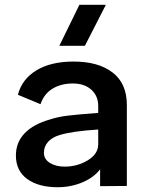

<svg xmlns="http://www.w3.org/2000/svg" viewBox="-20 -765 605 796"><path d="M285.2 -509.8Q387.7 -509.8 446.8 -464.4Q505.9 -418.9 505.9 -330.1V-112.8V5.9L395 6.8V-63Q368.2 -28.3 320.6 -8.5Q272.9 11.2 219.2 11.2Q139.6 11.2 92.8 -22.9Q45.9 -57.1 45.9 -120.1Q45.9 -174.8 82.3 -212.6Q118.7 -250.5 188 -270Q218.8 -280.3 259.5 -285.4Q300.3 -290.5 387.2 -296.9V-325.2Q387.2 -367.7 358.4 -393.3Q329.6 -418.9 282.2 -418.9Q233.4 -418.9 198 -397.5Q162.6 -376 147.9 -333L54.2 -372.1Q70.8 -436.5 130.6 -473.1Q190.4 -509.8 285.2 -509.8ZM162.1 -131.8Q162.1 -105 186.8 -89.6Q211.4 -74.2 248 -74.2Q300.3 -74.2 343.8 -100.3Q387.2 -126.5 387.2 -167V-228Q279.3 -221.2 227.1 -205.1Q196.3 -195.8 179.2 -176.8Q162.1 -157.7 162.1 -131.8ZM226.1 -575.2 309.1 -745.1H418.9L332 -575.2Z"/></svg>

Font: Human Sans Medium
Style: Regular
Weight: 500
Designer: Tim Radville
Foundry: Continuum
Version: Version 1.000;FEAKit 1.0